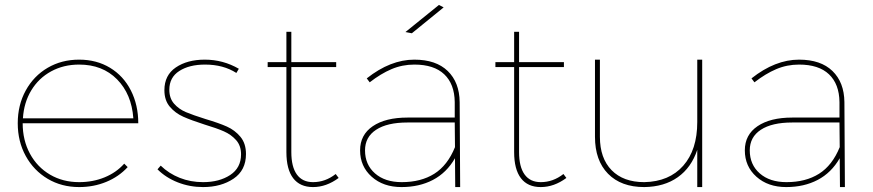

<svg xmlns="http://www.w3.org/2000/svg" viewBox="-20 -759 3541 779"><path d="M484 -95 498 -81Q462 -42 411 -21Q360 0 301 0Q230 0 173.5 -33.5Q117 -67 84.5 -126Q52 -185 52 -259Q52 -333 84.5 -392Q117 -451 173.5 -484Q230 -517 301 -517Q372 -517 426.5 -484Q481 -451 511 -392Q541 -333 541 -259H72Q72 -190 101.5 -135.5Q131 -81 183 -50.5Q235 -20 301 -20Q357 -20 404.5 -39.5Q452 -59 484 -95ZM73 -279H521Q514 -377 455 -437Q396 -497 301 -497Q238 -497 187.5 -469.5Q137 -442 107 -392.5Q77 -343 73 -279Z M812 -497Q748 -497 707.5 -471Q667 -445 667 -395Q667 -360 686.5 -338Q706 -316 734.5 -304Q763 -292 814 -276Q868 -260 900.5 -245.5Q933 -231 955.5 -204Q978 -177 978 -134Q978 -68 927.5 -34Q877 0 804 0Q750 0 701.5 -19Q653 -38 619 -72L632 -87Q665 -55 709 -37.5Q753 -20 804 -20Q870 -20 914 -49Q958 -78 958 -133Q958 -168 938 -190.5Q918 -213 888.5 -226Q859 -239 809 -254Q756 -271 723.5 -285.5Q691 -300 669 -326Q647 -352 647 -393Q647 -454 693.5 -485.5Q740 -517 811 -517Q885 -517 949 -480L939 -463Q886 -497 812 -497Z M1354 -37Q1304 0 1250 0Q1197 0 1169.5 -36Q1142 -72 1142 -142V-487H1066V-507H1142V-630H1162V-507H1344V-487H1162V-142Q1162 -82 1184.5 -51Q1207 -20 1250 -20Q1300 -20 1342 -53Z M1827 0 1826 -117Q1792 -58 1736.5 -29Q1681 0 1609 0Q1535 0 1488 -42Q1441 -84 1441 -149Q1441 -212 1492.5 -247Q1544 -282 1633 -282H1825V-345Q1824 -418 1782.5 -457.5Q1741 -497 1661 -497Q1612 -497 1568.5 -478.5Q1525 -460 1480 -425L1468 -441Q1564 -517 1661 -517Q1749 -517 1796.5 -471Q1844 -425 1845 -345L1847 0ZM1826 -162 1825 -262H1633Q1551 -262 1506 -232.5Q1461 -203 1461 -149Q1461 -91 1501.5 -55.5Q1542 -20 1610 -20Q1688 -20 1742 -54Q1796 -88 1826 -162ZM1780 -729 1651 -624 1625 -629 1761 -739Z M2278 -37Q2228 0 2174 0Q2121 0 2093.5 -36Q2066 -72 2066 -142V-487H1990V-507H2066V-630H2086V-507H2268V-487H2086V-142Q2086 -82 2108.5 -51Q2131 -20 2174 -20Q2224 -20 2266 -53Z M2829 -517V0H2809V-151Q2785 -79 2730 -40Q2675 -1 2594 0Q2500 0 2447 -54Q2394 -108 2394 -204V-517H2414V-204Q2414 -117 2461.5 -68.5Q2509 -20 2594 -20Q2695 -22 2752 -86.5Q2809 -151 2809 -264V-517Z M3388 0 3387 -117Q3353 -58 3297.5 -29Q3242 0 3170 0Q3096 0 3049 -42Q3002 -84 3002 -149Q3002 -212 3053.5 -247Q3105 -282 3194 -282H3386V-345Q3385 -418 3343.5 -457.5Q3302 -497 3222 -497Q3173 -497 3129.5 -478.5Q3086 -460 3041 -425L3029 -441Q3125 -517 3222 -517Q3310 -517 3357.5 -471Q3405 -425 3406 -345L3408 0ZM3387 -162 3386 -262H3194Q3112 -262 3067 -232.5Q3022 -203 3022 -149Q3022 -91 3062.5 -55.5Q3103 -20 3171 -20Q3249 -20 3303 -54Q3357 -88 3387 -162Z"/></svg>

Font: Montserrat-Arabic Thin
Style: Regular
Weight: 250
Designer: Mohamed Gaber
Foundry: Kief Type Foundry
Version: Version 5.008